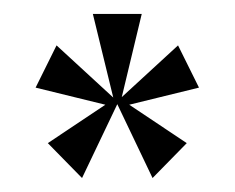

<svg xmlns="http://www.w3.org/2000/svg" viewBox="-20 -720 336 275"><path d="M235 -655 154.4 -580.9 183 -700H113L142.2 -580.3L61 -655L31 -594.5L130.9 -570L48.5 -515L97.5 -465L148 -570.8L198.5 -465L247.5 -515L165.1 -570L265 -594.5Z"/></svg>

Font: Picaflor 12 pt
Style: Regular
Weight: 400
Designer: Ariel Martín Pérez
Foundry: Tunera Type Foundry
Version: Version 1.000;hotconv 1.0.109;makeotfexe 2.5.65596